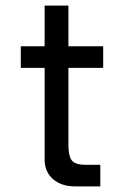

<svg xmlns="http://www.w3.org/2000/svg" viewBox="-20 -665 442 685"><path d="M54.2 -422.9V-500H139.2V-645H224.1V-500H348.1V-422.9H224.1V-147Q224.1 -109.9 235.6 -93.5Q247.1 -77.1 286.1 -77.1H337.9V0H248Q199.2 0 169.2 -25.9Q139.2 -51.8 139.2 -96.2V-422.9Z"/></svg>

Font: Carme
Style: Regular
Weight: 400
Version: 1.000